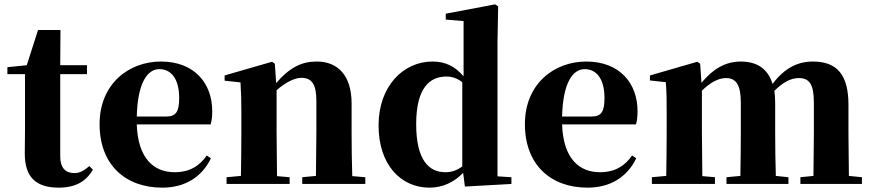

<svg xmlns="http://www.w3.org/2000/svg" viewBox="-20 -846 4010 883"><path d="M250 17C327 17 377 -12 407 -66L391 -82C364 -60 347 -50 322 -50C282 -50 257 -73 257 -127V-505H380V-546H257L258 -708H155L103 -546L14 -537V-505H95V-249C95 -208 94 -179 94 -139C94 -29 148 17 250 17Z M726 17C830 17 908 -31 950 -118L931 -131C898 -84 854 -54 783 -54C686 -54 614 -119 609 -274H949C954 -293 956 -310 956 -335C956 -462 875 -563 720 -563C573 -563 438 -461 438 -275C438 -88 557 17 726 17ZM609 -310C613 -466 658 -528 713 -528C767 -528 804 -484 804 -395C804 -333 790 -310 744 -310Z M1432 0H1660V-31L1600 -36C1598 -94 1597 -179 1597 -238V-370C1597 -501 1532 -563 1437 -563C1371 -563 1316 -540 1250 -464L1244 -553L1231 -562L1013 -499V-475L1086 -467C1089 -419 1090 -386 1090 -321V-238C1090 -182 1089 -96 1088 -37L1022 -31V0H1312V-31L1254 -36L1252 -238V-431C1295 -469 1336 -488 1366 -488C1413 -488 1435 -460 1435 -383V-238L1433 -37L1370 -31V0Z M2118 12 2332 0V-31L2268 -35V-657L2271 -817L2257 -826L2030 -783V-756L2112 -749V-495C2073 -541 2028 -563 1969 -563C1836 -563 1721 -451 1721 -269C1721 -88 1824 17 1955 17C2016 17 2068 -8 2110 -51ZM2106 -81C2082 -62 2056 -54 2028 -54C1951 -54 1894 -112 1894 -275C1894 -443 1957 -494 2033 -494C2057 -494 2082 -487 2106 -468Z M2682 17C2786 17 2864 -31 2906 -118L2887 -131C2854 -84 2810 -54 2739 -54C2642 -54 2570 -119 2565 -274H2905C2910 -293 2912 -310 2912 -335C2912 -462 2831 -563 2676 -563C2529 -563 2394 -461 2394 -275C2394 -88 2513 17 2682 17ZM2565 -310C2569 -466 2614 -528 2669 -528C2723 -528 2760 -484 2760 -395C2760 -333 2746 -310 2700 -310Z M3720 0H3944V-31L3884 -37L3882 -238V-364C3882 -500 3831 -563 3719 -563C3648 -563 3588 -533 3533 -460C3512 -529 3462 -563 3387 -563C3314 -563 3257 -527 3206 -465L3200 -553L3187 -562L2969 -499V-476L3042 -468C3046 -419 3046 -387 3046 -322V-238C3046 -182 3045 -96 3044 -37L2978 -31V0H3268V-31L3210 -36L3208 -238V-429C3244 -464 3282 -487 3318 -487C3366 -487 3387 -455 3387 -373V-238C3387 -180 3386 -95 3385 -37L3321 -31V0H3606V-31L3548 -37C3546 -94 3545 -179 3545 -238V-370C3545 -391 3544 -410 3541 -428C3579 -466 3616 -487 3653 -487C3701 -487 3723 -461 3723 -373V-238L3721 -37L3661 -31V0Z"/></svg>

Font: Source Han Serif KR Heavy
Style: Regular
Weight: 900
Designer: Ryoko NISHIZUKA 西塚涼子 (kana & ideographs); Frank Grießhammer (Latin, Greek & Cyrillic); Wenlong ZHANG 张文龙 (bopomofo); San
Foundry: Adobe
Version: Version 2.001;hotconv 1.1.0;makeotfexe 2.6.0